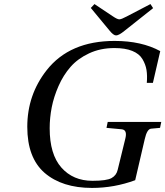

<svg xmlns="http://www.w3.org/2000/svg" viewBox="-20 -908 812 943"><path d="M426 -869 444 -888 534 -828Q556 -813 566 -813Q576 -813 602 -827L719 -888L732 -868L592 -757Q564 -734 550 -734Q537 -734 517 -759ZM114 -285Q114 -442 209 -563Q322 -707 543 -707Q675 -707 767 -657L731 -501H701Q704 -537 699.5 -564.5Q695 -592 679.5 -618Q664 -644 629.5 -658Q595 -672 542 -672Q473 -672 417.5 -646Q362 -620 326.5 -579.5Q291 -539 267.5 -485.5Q244 -432 234 -380.5Q224 -329 224 -278Q224 -150 281.5 -85Q339 -20 434 -20Q504 -20 528 -33.5Q552 -47 558 -74L595 -225Q607 -270 578 -273L503 -280L509 -309H772L766 -280L722 -276Q702 -274 691 -225L644 -23Q541 15 432 15Q285 15 199 -59Q114 -133 114 -285Z"/></svg>

Font: Heuristica
Style: Italic
Weight: 400
Italic angle: -13°
Version: Version 1.0.2